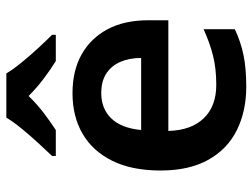

<svg xmlns="http://www.w3.org/2000/svg" viewBox="-118 -688 816 621"><g transform="rotate(-90 290.5 -378.0)"><path d="M299 -552Q372 -552 424.5 -522.5Q477 -493 506 -438.5Q535 -384 535 -306V-242H177Q179 -168 218 -127.5Q257 -87 326 -87Q379 -87 420.5 -97.5Q462 -108 506 -128V-27Q466 -8 423 1Q380 10 320 10Q241 10 179.5 -20.5Q118 -51 83.5 -113Q49 -175 49 -267Q49 -360 80.5 -423.5Q112 -487 168 -519.5Q224 -552 299 -552ZM299 -459Q249 -459 217.5 -426.5Q186 -394 180 -330H413Q413 -368 400.5 -397Q388 -426 363 -442.5Q338 -459 299 -459ZM363 -766Q376 -744 398.5 -716.5Q421 -689 445 -663Q469 -637 488 -618V-606H403Q377 -622 347 -644.5Q317 -667 290 -694Q264 -667 235 -645Q206 -623 180 -606H96V-618Q115 -638 138.5 -663.5Q162 -689 184.5 -716.5Q207 -744 220 -766Z"/></g></svg>

Font: Noto Sans Thai SemiBold
Style: Regular
Weight: 600
Version: Version 2.001